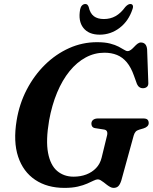

<svg xmlns="http://www.w3.org/2000/svg" viewBox="-20 -924 762 958"><path d="M464 -713.5Q503 -713.5 529 -706.8Q555 -700 571.8 -691.2Q588.5 -682.5 599 -675.8Q609.5 -669 616.5 -669Q625 -669 633.5 -675.5Q642 -682 650 -690.8Q658 -699.5 666.2 -705.8Q674.5 -712 683 -712Q696 -712 704 -704Q712 -696 714 -678.5L720 -512Q721 -498 713.8 -491.2Q706.5 -484.5 696 -484Q685 -483 676.5 -488.5Q668 -494 663.5 -504.5L648.5 -546Q634 -587.5 612.8 -613Q591.5 -638.5 563.5 -649.8Q535.5 -661 501 -661Q451.5 -661 407.5 -637.2Q363.5 -613.5 327.2 -569Q291 -524.5 265 -462.2Q239 -400 225 -323Q208 -223 219.8 -161.2Q231.5 -99.5 265.2 -71Q299 -42.5 347 -42.5Q382 -42.5 410.8 -53.5Q439.5 -64.5 459.5 -85.5Q479.5 -106.5 487 -137L513 -243.5Q517.5 -258.5 514 -267.5Q510.5 -276.5 497 -278L455.5 -284.5Q445 -286 440.5 -292.2Q436 -298.5 436 -306.5Q436 -319 444.8 -326Q453.5 -333 470 -333H693.5Q710.5 -333 716.2 -326.8Q722 -320.5 722 -310Q722 -300.5 715 -293.8Q708 -287 696.5 -283.5L674.5 -277Q662.5 -273.5 656.5 -266.5Q650.5 -259.5 647 -247.5L585.5 -24Q579 -3.5 570.2 5Q561.5 13.5 546.5 13.5Q538.5 13.5 530.5 9.2Q522.5 5 514.2 -1.2Q506 -7.5 497.8 -14Q489.5 -20.5 482 -24.8Q474.5 -29 468 -29Q460 -29 447.2 -22.8Q434.5 -16.5 415.2 -8Q396 0.5 368.2 7Q340.5 13.5 301.5 13.5Q215.5 13.5 155.5 -26.8Q95.5 -67 70.5 -142.2Q45.5 -217.5 63 -323Q76.5 -406 113.5 -477Q150.5 -548 204.5 -601Q258.5 -654 324.8 -683.8Q391 -713.5 464 -713.5ZM498 -829Q530.5 -829 556.5 -843.5Q582.5 -858 605.5 -889.5Q612.5 -897 618.5 -900.5Q624.5 -904 630 -904Q639.5 -904 642.5 -897Q645.5 -890 641 -878Q621.5 -819 577 -785Q532.5 -751 477.5 -751Q422.5 -751 395.8 -785Q369 -819 380 -878Q382.5 -890 389.5 -897Q396.5 -904 406 -904Q412 -904 415.8 -900.5Q419.5 -897 422.5 -889.5Q429.5 -857.5 448.2 -843.2Q467 -829 498 -829Z"/></svg>

Font: Fraunces SemiBold
Style: Italic
Weight: 600
Italic angle: -16°
Version: Version 1.000;[b76b70a41]